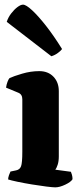

<svg xmlns="http://www.w3.org/2000/svg" viewBox="-20 -806 345 826"><path d="M218 0Q207 0 179 -3.5Q151 -7 117.5 -12.5Q84 -18 55.5 -24Q27 -30 15 -34Q15 -42 18.5 -52Q22 -62 25 -68L49 -73Q65 -76 70.5 -90.5Q76 -105 76 -153V-379Q76 -400 59 -407L6 -429Q8 -443 12.5 -454.5Q17 -466 21 -470Q38 -478 75 -489Q112 -500 149 -500Q187 -500 210 -476Q233 -452 233 -414V-133Q233 -112 228 -97Q223 -82 218 -76L285 -67Q287 -63 289.5 -54Q292 -45 292 -35Q285 -23 260.5 -11.5Q236 0 218 0ZM201 -564 9 -712Q15 -731 28 -748Q41 -765 55 -775.5Q69 -786 79 -786Q92 -786 118 -762Q144 -738 177.5 -695.5Q211 -653 247 -595Q242 -588 229.5 -578.5Q217 -569 201 -564Z"/></svg>

Font: Texturina 72pt Black
Style: Regular
Weight: 900
Designer: Guillermo Torres Carreño
Foundry: Omnibus-Type
Version: Version 1.002; ttfautohint (v1.8.3)